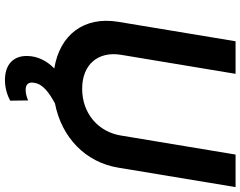

<svg xmlns="http://www.w3.org/2000/svg" viewBox="-118 -649 973 777"><g transform="rotate(90 368.5 -260.5)"><path d="M605.5 -727.3 528.4 -263.1C513.8 -172.2 439.6 -106.5 339.5 -106.5C239.3 -106.5 187.1 -172.2 201.7 -263.1L278.8 -727.3H147L68.2 -252.1C45.8 -115.1 119 -16.3 257.1 6.4C224.4 37.6 207.7 76.3 206.7 112.2C203.8 172.9 242.5 206 304 206C339.5 206 369 194.6 387.4 184.7L386.4 112.2C376.1 116.1 361.9 122.2 344.1 122.2C319.6 122.2 310.7 109.4 315.3 86.6C320.7 51.8 355.5 27 398.4 3.6C536.2 -23.1 636.7 -120 658.4 -252.1L737.2 -727.3Z"/></g></svg>

Font: Margiela Sans Semi Bold
Style: Italic
Weight: 600
Italic angle: -9.39999°
Designer: Stefan Endress, Andreas Faust
Version: Version 1.100;FEAKit 1.0